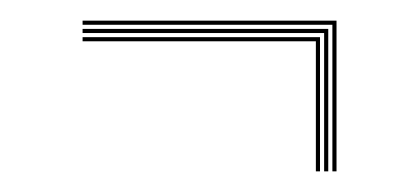

<svg xmlns="http://www.w3.org/2000/svg" viewBox="-20 -475 406 186"><path d="M290 -309H286V-435H60V-439H290ZM298 -309H294V-443H60V-447H298ZM306 -309H302V-451H60V-455H306Z"/></svg>

Font: Big Shoulders Inline Display Thin Thin
Style: Regular
Weight: 250
Version: Version 2.002